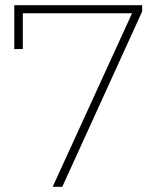

<svg xmlns="http://www.w3.org/2000/svg" viewBox="-20 -720 615 740"><path d="M35 -700V-531H68V-669H489L183 0H220L528 -676V-700Z"/></svg>

Font: Talent ExtraLight
Style: Regular
Weight: 200
Designer: Mike Powis
Version: Version 1.001;hotconv 1.0.109;makeotfexe 2.5.65596